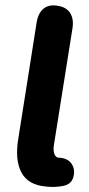

<svg xmlns="http://www.w3.org/2000/svg" viewBox="-20 -701 338 728"><path d="M153.8 6.2Q86.8 0.4 61.5 -46.5Q36.1 -93.5 49.2 -174.3Q71 -308.5 91.5 -441.7Q105.7 -528.8 118.9 -615.9Q124.5 -650.8 144.7 -667.8Q164.8 -684.8 198.1 -679.2Q231.4 -674.4 245.9 -651.8Q260.3 -629.1 254.9 -594.2Q220 -372.5 184.2 -149.8Q182.2 -138.5 183.7 -127.5Q185.2 -116.6 189.9 -110.2Q194.6 -103.7 201.4 -103.3Q235.3 -101.9 250.1 -81.8Q264.9 -61.7 259.5 -34.8Q253.3 -2.7 219.9 3.9Q186.5 10.4 153.8 6.2Z"/></svg>

Font: SN Pro Thin
Style: Italic
Weight: 200
Italic angle: -9°
Designer: Tobias Whetton
Foundry: Supernotes
Version: Version 1.003;Glyphs 3.3 (3324)